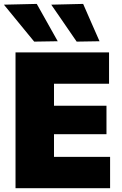

<svg xmlns="http://www.w3.org/2000/svg" viewBox="-24 -988 642 1008"><path d="M57.5 0Q57.5 -56.5 57.5 -109.8Q57.5 -163 57.5 -230.5V-474.5Q57.5 -544.5 57.5 -599.8Q57.5 -655 57.5 -713H548.5V-548.5Q504.5 -548.5 454.2 -548.5Q404 -548.5 336 -548.5H174L259.5 -680Q259.5 -622 259.5 -566.8Q259.5 -511.5 259.5 -441V-264Q259.5 -196.5 259.5 -143Q259.5 -89.5 259.5 -33L187 -164.5H350Q407 -164.5 457.2 -164.5Q507.5 -164.5 554 -164.5V0ZM212 -283.5V-433H338Q401.5 -433 447 -433Q492.5 -433 535 -433V-283.5Q490.5 -283.5 445 -283.5Q399.5 -283.5 337.5 -283.5ZM155.5 -769.5Q130 -800.5 103.8 -832.5Q77.5 -864.5 50.8 -897.2Q24 -930 -3.5 -963.5L169 -967.5Q197 -918 224.2 -869.2Q251.5 -820.5 279 -771.5ZM378.5 -769.5Q357.5 -800.5 335.2 -832.5Q313 -864.5 290.8 -897.2Q268.5 -930 245 -963.5L412.5 -967.5Q434 -918 455.2 -869.8Q476.5 -821.5 498.5 -771.5Z"/></svg>

Font: Commissioner Thin ExtraBold
Style: Regular
Weight: 800
Version: Version 1.000